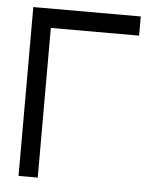

<svg xmlns="http://www.w3.org/2000/svg" viewBox="-49 -688 606 730"><g transform="rotate(5 254.0 -322.5)"><path d="M122.1 0H48.8V-644.5H459V-571.3H122.1Z"/></g></svg>

Font: Catrinity
Style: Regular
Weight: 400
Designer: Alexander Lange
Foundry: High-Logic / Made with FontCreator
Version: Version 2.090;May 20, 2024;FontCreator 15.0.0.2974 64-bit